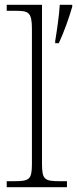

<svg xmlns="http://www.w3.org/2000/svg" viewBox="-20 -780 321 800"><path d="M8 0H259V-25H233C166 -25 155 -30 155 -98V-760H8V-735H43C99 -735 113 -730 113 -659V-98C113 -30 102 -25 35 -25H8ZM210 -609V-600H225C246 -644 269 -710 281 -752V-760H229C227 -721 218 -658 210 -609Z"/></svg>

Font: Noto Serif Devanagari ExtraLight
Style: Regular
Weight: 200
Designer: Universal Thirst, Indian Type Foundry and the Monotype Design Team
Foundry: Monotype Imaging Inc.
Version: Version 2.004